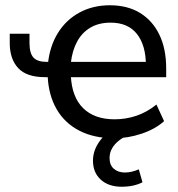

<svg xmlns="http://www.w3.org/2000/svg" viewBox="-20 -516 676 729"><path d="M414 9Q338 9 282 -19.5Q226 -48 195 -101.5Q164 -155 161 -228L171 -223H151Q81 -223 49 -257.5Q17 -292 17 -353V-388H92V-353Q92 -314 107 -297.5Q122 -281 158 -281H169L162 -274Q169 -341 200 -391Q231 -441 282 -468.5Q333 -496 397 -496Q464 -496 511.5 -467Q559 -438 585 -384.5Q611 -331 611 -256V-223H244L249 -228Q253 -147 296 -105Q339 -63 415 -63Q458 -63 498 -76.5Q538 -90 574 -119L603 -56Q570 -26 518 -8.5Q466 9 414 9ZM400 -430Q355 -430 323 -411Q291 -392 272.5 -357.5Q254 -323 249 -277L243 -281H550L534 -267Q534 -344 500 -387Q466 -430 400 -430ZM442 193Q392 193 362.5 166Q333 139 333 94Q333 54 359.5 18.5Q386 -17 431 -37L461 0Q445 7 430 19Q415 31 405.5 47.5Q396 64 396 84Q396 111 412.5 125Q429 139 454 139Q467 139 480 136Q493 133 507 127L521 176Q506 184 486 188.5Q466 193 442 193Z"/></svg>

Font: Nunito Sans 12pt Medium
Style: Regular
Weight: 500
Designer: Vernon Adams
Foundry: Vernon Adams
Version: Version 3.101;gftools[0.9.27]